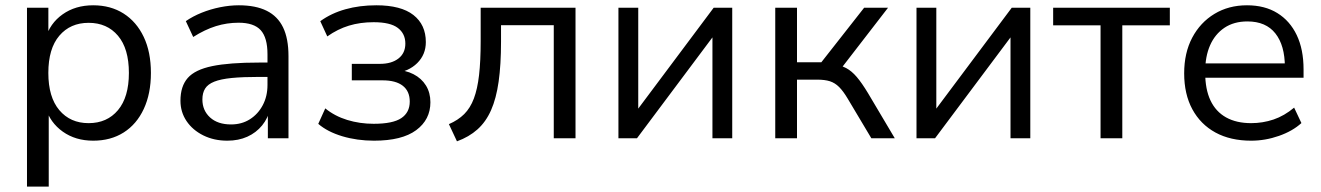

<svg xmlns="http://www.w3.org/2000/svg" viewBox="-20 -515 4921 715"><path d="M80.5 180V-486.3H160.1V-371.2H149.5Q165.6 -428 213.2 -461.6Q260.7 -495.3 327 -495.3Q392 -495.3 440.3 -464.6Q488.5 -433.8 515.2 -377.6Q542 -321.3 542 -243.4Q542 -166.5 515.5 -109.5Q489 -52.5 440.8 -21.8Q392.5 8.9 327 8.9Q261.2 8.9 213.9 -24.7Q166.5 -58.4 150 -113.8H161.5V180ZM310 -56.4Q378.7 -56.4 419.3 -104.8Q460 -153.3 460 -243.4Q460 -334 419.3 -382Q378.7 -430 310 -430Q241.8 -430 200.9 -382Q160 -334 160 -243.4Q160 -153.3 200.9 -104.8Q241.8 -56.4 310 -56.4Z M826.5 8.9Q776.7 8.9 737.1 -10.8Q697.4 -30.5 674.7 -64.1Q652 -97.8 652 -139.7Q652 -193.7 679.2 -224.7Q706.4 -255.6 770.2 -268.8Q834 -282 943.7 -282H989V-228.6H945.3Q883.9 -228.6 842.9 -224.6Q801.9 -220.5 777.9 -210.9Q753.9 -201.3 743.8 -185.1Q733.7 -168.9 733.7 -144.6Q733.7 -103.7 762.3 -77.6Q790.9 -51.6 840.3 -51.6Q880.2 -51.6 910.5 -70.8Q940.8 -90 958.4 -123.1Q976.1 -156.2 976.1 -198.7V-313.1Q976.1 -374.8 950.9 -402.6Q925.7 -430.4 868.4 -430.4Q825.3 -430.4 784.1 -417.7Q743 -404.9 699.5 -377.3L672 -436.3Q698 -454.3 730.9 -467.6Q763.7 -480.8 799.8 -488.1Q835.8 -495.3 869.2 -495.3Q932.2 -495.3 973.1 -474.9Q1014.1 -454.5 1034.2 -412.9Q1054.3 -371.3 1054.3 -306.1V0H977.5V-113H987.1Q978.5 -75.4 956.2 -48Q933.8 -20.7 901 -5.9Q868.1 8.9 826.5 8.9Z M1372.9 8.9Q1310 8.9 1254.7 -7.6Q1199.4 -24.2 1165.2 -53.8L1191.3 -111.4Q1226.3 -82.7 1273.1 -68.3Q1319.9 -54 1371.5 -54Q1443 -54 1474.4 -75.1Q1505.9 -96.2 1505.9 -136.7Q1505.9 -175.2 1480.1 -195.5Q1454.2 -215.8 1404.7 -215.8H1290.1V-277.2H1394.9Q1438.3 -277.2 1463.9 -297.2Q1489.5 -317.2 1489.5 -352.7Q1489.5 -389.7 1461.5 -411Q1433.6 -432.3 1371.4 -432.3Q1321.4 -432.3 1279.4 -419.5Q1237.4 -406.7 1198.8 -379.4L1172.7 -436.1Q1213.7 -465.8 1266.4 -480.5Q1319.2 -495.3 1381.3 -495.3Q1473.4 -495.3 1519.6 -459.1Q1565.8 -422.8 1565.8 -358.3Q1565.8 -311.8 1533.8 -280.1Q1501.7 -248.3 1449.2 -242.3V-255.3Q1489.6 -254.3 1519.6 -238.8Q1549.7 -223.3 1566.2 -196.6Q1582.8 -169.8 1582.8 -134.3Q1582.8 -69.5 1529.9 -30.3Q1477 8.9 1372.9 8.9Z M1681.7 11.3 1651.7 -52.7Q1685.8 -67.4 1708.7 -90.1Q1731.5 -112.9 1744.7 -148.2Q1758 -183.5 1764 -235.5Q1770 -287.5 1770 -361.9V-486.3H2123.2V0H2042.2V-421.2H1845.8V-359.4Q1845.8 -274.1 1836.9 -211.2Q1828 -148.3 1808.7 -104.7Q1789.4 -61.1 1757.9 -33Q1726.4 -4.9 1681.7 11.3Z M2283 0V-486.3H2356.8V-77.1H2331.8L2637.8 -486.3H2706.8V0H2633.1V-409.7H2658.5L2352 0Z M2867 0V-486.3H2948V-283.1H3038.6L3198.1 -486.3H3287.1L3104.9 -250.4L3082.1 -275.5Q3110.2 -272.5 3130.9 -261.6Q3151.6 -250.6 3170.6 -228.3Q3189.6 -206 3212.4 -168.2L3312.2 0H3224.9L3137.1 -147.2Q3120.3 -175.5 3104.9 -190.9Q3089.5 -206.3 3070.6 -212.4Q3051.6 -218.4 3023.8 -218.4H2948V0Z M3393 0V-486.3H3466.8V-77.1H3441.8L3747.8 -486.3H3816.8V0H3743.1V-409.7H3768.5L3462 0Z M4078.4 0V-420.7H3901.9V-486.3H4336.4V-420.7H4159.4V0Z M4639.3 8.9Q4562.1 8.9 4506.3 -21.5Q4450.6 -52 4420.2 -108.2Q4389.8 -164.4 4389.8 -241.9Q4389.8 -317.9 4419.7 -374.6Q4449.7 -431.3 4502.5 -463.3Q4555.3 -495.3 4623.7 -495.3Q4690 -495.3 4736.8 -466.3Q4783.6 -437.4 4809 -384.3Q4834.4 -331.1 4834.4 -256.7V-225.5H4451.6V-279H4781.4L4764.8 -265.6Q4764.8 -345.8 4729.5 -390.5Q4694.2 -435.2 4625.5 -435.2Q4575 -435.2 4539.7 -411.5Q4504.4 -387.7 4486.2 -346.1Q4468.1 -304.5 4468.1 -249.7V-243.8Q4468.1 -182.9 4487.7 -141.1Q4507.4 -99.3 4545.9 -77.8Q4584.4 -56.4 4639.2 -56.4Q4682.3 -56.4 4722.5 -69.9Q4762.7 -83.5 4799.3 -114.2L4826.4 -56.7Q4793.5 -26.7 4742.6 -8.9Q4691.7 8.9 4639.3 8.9Z"/></svg>

Font: Nunito Sans 12pt ExtraLight
Style: Regular
Weight: 200
Designer: Vernon Adams
Foundry: Vernon Adams
Version: Version 3.101;gftools[0.9.27]